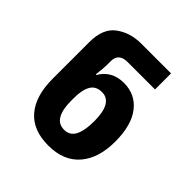

<svg xmlns="http://www.w3.org/2000/svg" viewBox="-133 -931 610 610"><g transform="rotate(45 172.5 -626.0)"><path d="M176 -407Q107 -407 71.5 -448.5Q36 -490 36 -567V-732Q36 -793 71.5 -819Q107 -845 156 -845H290V-773H167Q127 -773 127 -737V-722Q127 -713 126 -700.5Q125 -688 123 -674H126Q138 -695 158 -706.5Q178 -718 206 -718Q257 -718 287.5 -679Q318 -640 318 -566Q318 -492 281.5 -449.5Q245 -407 176 -407ZM176 -478Q202 -478 213.5 -500.5Q225 -523 225 -565Q225 -648 177 -648Q150 -648 138.5 -628Q127 -608 127 -572V-558Q127 -520 139 -499Q151 -478 176 -478Z"/></g></svg>

Font: Noto Sans Georgian SemiCondensed SemiBold
Style: Regular
Weight: 600
Width: 4
Designer: Monotype Design Team, Akaki Razmadze
Foundry: Google LLC
Version: Version 2.005; ttfautohint (v1.8.4.7-5d5b)